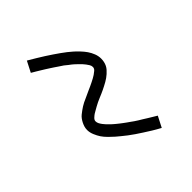

<svg xmlns="http://www.w3.org/2000/svg" viewBox="-9 -600 619 619"><g transform="rotate(45 300.0 -290.5)"><path d="M358 -193Q350 -193 343.5 -195Q337 -197 331 -200Q325 -203 319.5 -207Q314 -211 310 -216Q306 -221 302 -226.5Q298 -232 294.5 -237.5Q291 -243 288 -249Q285 -255 282.5 -261Q280 -267 277 -273Q274 -279 271 -286Q268 -293 265 -299.5Q262 -306 259 -312Q256 -318 253 -323.5Q250 -329 247 -333.5Q244 -338 239 -344Q234 -350 227 -350Q221 -350 215.5 -346.5Q210 -343 206 -340Q202 -337 197 -332.5Q192 -328 186.5 -322Q181 -316 178.5 -313.5Q176 -311 173 -307Q170 -303 167 -299Q164 -295 160.5 -291Q157 -287 154 -282Q151 -277 147 -271.5Q143 -266 139.5 -260.5Q136 -255 132 -249Q128 -243 124 -236.5Q120 -230 116 -223.5Q112 -217 107.5 -209.5Q103 -202 99 -195L62 -214Q70 -228 78 -241Q86 -254 93.5 -266Q101 -278 108 -288Q115 -298 121.5 -307.5Q128 -317 134.5 -325Q141 -333 147 -340Q153 -347 163 -356.5Q173 -366 182.5 -372.5Q192 -379 203.5 -383.5Q215 -388 227 -388Q234 -388 241 -386.5Q248 -385 254 -382Q260 -379 265 -374.5Q270 -370 274.5 -365Q279 -360 282.5 -355Q286 -350 289.5 -344Q293 -338 296 -332Q299 -326 302 -320Q305 -314 307.5 -308Q310 -302 313 -295Q316 -288 319 -281.5Q322 -275 325.5 -269Q329 -263 332 -257.5Q335 -252 337.5 -248Q340 -244 345.5 -238Q351 -232 357 -232Q363 -232 368.5 -235Q374 -238 378.5 -241.5Q383 -245 388 -249.5Q393 -254 398.5 -260Q404 -266 406 -268.5Q408 -271 411 -274.5Q414 -278 417 -282Q420 -286 423.5 -290.5Q427 -295 430.5 -300Q434 -305 437.5 -310Q441 -315 445 -320.5Q449 -326 452.5 -332Q456 -338 460 -344.5Q464 -351 468.5 -358Q473 -365 477 -372Q481 -379 486 -387L523 -368Q515 -353 507 -340Q499 -327 491.5 -315.5Q484 -304 477 -293.5Q470 -283 463 -274Q456 -265 449.5 -257Q443 -249 437 -242Q431 -235 421 -225Q411 -215 402 -209Q393 -203 381 -198Q369 -193 358 -193Z"/></g></svg>

Font: Iosevka Slab XLtExObl
Style: Regular
Weight: 200
Width: 7
Italic angle: -9°
Monospace: yes
Designer: Belleve Invis
Foundry: Belleve Invis
Version: Version 11.1.1; ttfautohint (v1.8.3)